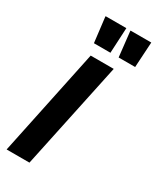

<svg xmlns="http://www.w3.org/2000/svg" viewBox="-195 -738 653 794"><g transform="rotate(30 131.5 -341.0)"><path d="M-17 0 90 -510H200L92 0ZM76 -561 62 -678V-682H161L155 -565V-561ZM194 -561 181 -678V-682H280L273 -565V-561Z"/></g></svg>

Font: Saira UltraCondensed ExtraBold
Style: Italic
Weight: 800
Width: 1
Italic angle: -12°
Designer: Hector Gatti with collaboration of the Omnibus-Type team
Foundry: Omnibus-Type
Version: Version 1.101